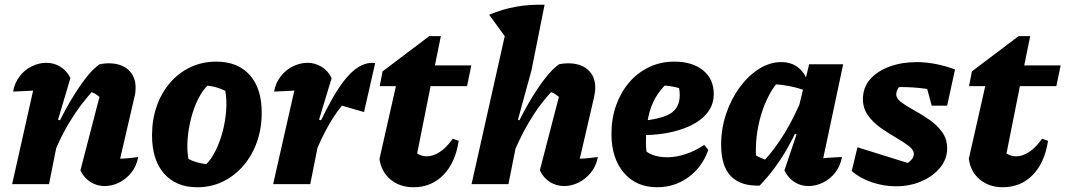

<svg xmlns="http://www.w3.org/2000/svg" viewBox="-20 -774 4478 807"><path d="M318 -58 401 -378 412 -354Q397 -369 383 -378Q369 -387 349 -392L378 -400Q321 -341 272.5 -261Q224 -181 186 -76L173 -135Q196 -197 225 -255Q254 -313 284 -362.5Q314 -412 343 -449Q372 -486 399 -504Q409 -506 418 -507Q427 -508 436 -508Q489 -508 519.5 -480.5Q550 -453 550 -405Q550 -396 549 -386.5Q548 -377 545 -366L485 -107Q512 -108 528 -110Q544 -112 561 -114Q554 -76 532 -48.5Q510 -21 480.5 -6.5Q451 8 419 8Q388 8 361 -8.5Q334 -25 318 -58ZM31 0 136 -468 157 -397Q134 -394 108.5 -392.5Q83 -391 35 -389Q42 -427 63 -454Q84 -481 114 -495.5Q144 -510 175 -510Q206 -510 233 -494Q260 -478 276 -446L224 -271L239 -266L186 0Z M809 13Q720 13 669.5 -44.5Q619 -102 619 -205Q619 -272 639 -328.5Q659 -385 695.5 -427Q732 -469 781.5 -492Q831 -515 889 -515Q979 -515 1029.5 -459Q1080 -403 1080 -300Q1080 -233 1059.5 -176Q1039 -119 1002.5 -77Q966 -35 917 -11Q868 13 809 13ZM847 -84Q867 -103 885 -138.5Q903 -174 915 -218Q927 -262 930.5 -308Q934 -354 927 -392Q909 -401 890.5 -406.5Q872 -412 852 -414Q831 -394 813 -358Q795 -322 783.5 -278Q772 -234 768.5 -189Q765 -144 772 -106Q789 -97 807 -92Q825 -87 847 -84Z M1128 0 1234 -468 1254 -397Q1231 -394 1205.5 -392.5Q1180 -391 1132 -389Q1139 -427 1160.5 -454Q1182 -481 1212 -495.5Q1242 -510 1273 -510Q1303 -510 1330.5 -494Q1358 -478 1374 -446L1321 -271L1337 -266L1284 0ZM1284 -76 1270 -135Q1328 -274 1376.5 -359Q1425 -444 1469 -479.5Q1513 -515 1557 -509L1510 -303L1417 -330Q1381 -286 1348 -223.5Q1315 -161 1284 -76Z M1718 13Q1661 13 1622 -19Q1583 -51 1575 -106L1650 -438H1795L1721 -67L1719 -139Q1745 -117 1774 -117Q1801 -117 1829 -135.5Q1857 -154 1883 -191L1908 -182Q1894 -90 1843.5 -38.5Q1793 13 1718 13ZM1576 -412 1588 -474 1784 -622H1833L1808 -499H1961L1943 -412Z M2117 -76 2104 -135Q2128 -197 2156.5 -255Q2185 -313 2215 -362.5Q2245 -412 2274.5 -449Q2304 -486 2330 -504Q2340 -506 2349.5 -507Q2359 -508 2367 -508Q2421 -508 2451.5 -480.5Q2482 -453 2482 -405Q2482 -396 2480.5 -386.5Q2479 -377 2477 -366L2417 -107Q2443 -108 2459 -110Q2475 -112 2493 -114Q2486 -76 2463.5 -48.5Q2441 -21 2411.5 -6.5Q2382 8 2351 8Q2319 8 2292 -8.5Q2265 -25 2249 -58L2332 -378L2343 -354Q2328 -369 2314 -378Q2300 -387 2281 -392L2309 -400Q2251 -341 2203.5 -261Q2156 -181 2117 -76ZM1962 0 2121 -709 2269 -754 2214 -479 2157 -271 2170 -266 2117 0ZM2111 -609 2036 -712Q2093 -736 2150.5 -746Q2208 -756 2269 -754Z M2742 13Q2654 13 2602 -48Q2550 -109 2550 -211Q2550 -276 2569.5 -331Q2589 -386 2624.5 -427.5Q2660 -469 2708.5 -492Q2757 -515 2814 -515Q2890 -515 2935 -478.5Q2980 -442 2980 -379Q2980 -334 2953.5 -300.5Q2927 -267 2881.5 -245.5Q2836 -224 2778 -214Q2720 -204 2658 -207V-264Q2756 -272 2796.5 -296Q2837 -320 2837 -374Q2837 -406 2826 -433L2869 -392Q2839 -404 2807.5 -410Q2776 -416 2743 -415L2786 -426Q2756 -399 2735.5 -364Q2715 -329 2705 -282Q2695 -235 2695 -174Q2695 -155 2697.5 -134.5Q2700 -114 2706 -94L2682 -151Q2698 -132 2724.5 -122.5Q2751 -113 2784 -113Q2821 -113 2861 -126Q2901 -139 2940 -165L2957 -144Q2932 -72 2874 -29.5Q2816 13 2742 13Z M3173 6Q3094 9 3052.5 -33Q3011 -75 3011 -166Q3011 -232 3031.5 -294Q3052 -356 3088 -405.5Q3124 -455 3169.5 -484Q3215 -513 3264 -513Q3304 -513 3332.5 -492Q3361 -471 3374 -433L3373 -390Q3302 -419 3209 -421L3257 -439Q3232 -411 3212 -373Q3192 -335 3179 -291.5Q3166 -248 3160.5 -202Q3155 -156 3158 -110L3146 -128Q3161 -118 3177 -110.5Q3193 -103 3211 -100L3190 -97Q3236 -146 3277 -213Q3318 -280 3354 -367L3379 -342Q3339 -239 3290 -152Q3241 -65 3173 6ZM3424 -33 3397 -104Q3426 -108 3456.5 -110.5Q3487 -113 3519 -114Q3512 -76 3490.5 -48.5Q3469 -21 3439 -6.5Q3409 8 3378 8Q3346 8 3319.5 -8.5Q3293 -25 3277 -58L3328 -209L3311 -215L3381 -504H3524Z M3560 -55 3584 -155 3818 -82H3778Q3790 -85 3799.5 -92Q3809 -99 3815 -108Q3821 -117 3821 -127Q3821 -144 3799.5 -160.5Q3778 -177 3746 -195.5Q3714 -214 3682.5 -236Q3651 -258 3629 -288Q3607 -318 3607 -358Q3607 -406 3637 -440.5Q3667 -475 3718.5 -494Q3770 -513 3833 -513Q3872 -513 3913 -505Q3954 -497 3994 -482L3943 -387Q3903 -397 3859 -402.5Q3815 -408 3769 -408Q3751 -408 3732.5 -407.5Q3714 -407 3696 -405L3767 -415Q3757 -408 3752 -397.5Q3747 -387 3747 -377Q3747 -360 3768.5 -344Q3790 -328 3822 -310.5Q3854 -293 3886 -271Q3918 -249 3939.5 -219.5Q3961 -190 3961 -150Q3961 -106 3932 -70Q3903 -34 3854 -12.5Q3805 9 3746 9Q3694 9 3644 -8Q3594 -25 3560 -55ZM3896 -330 3855 -482H3994L3961 -330Z M4195 13Q4138 13 4099 -19Q4060 -51 4052 -106L4127 -438H4272L4198 -67L4196 -139Q4222 -117 4251 -117Q4278 -117 4306 -135.5Q4334 -154 4360 -191L4385 -182Q4371 -90 4320.5 -38.5Q4270 13 4195 13ZM4053 -412 4065 -474 4261 -622H4310L4285 -499H4438L4420 -412Z"/></svg>

Font: Piazzolla Thin Black
Style: Italic
Weight: 900
Italic angle: -11.3°
Version: Version 2.005